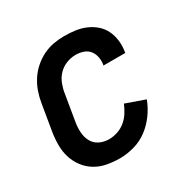

<svg xmlns="http://www.w3.org/2000/svg" viewBox="-128 -644 756 769"><g transform="rotate(-30 250.0 -260.0)"><path d="M214 8Q184 8 155 2.5Q126 -3 102 -17.5Q78 -32 61 -54.5Q44 -77 35.5 -104Q27 -131 27 -161Q27 -191 32 -221L52 -341Q56 -366 64.5 -390.5Q73 -415 87.5 -437.5Q102 -460 122.5 -478Q143 -496 166.5 -507.5Q190 -519 215 -523.5Q240 -528 265 -528Q291 -528 316 -524.5Q341 -521 363 -511.5Q385 -502 403 -486.5Q421 -471 431.5 -449.5Q442 -428 445 -403Q448 -378 444 -353L443 -347H342L343 -350Q346 -368 342.5 -385.5Q339 -403 328.5 -416Q318 -429 301 -434.5Q284 -440 266 -440Q245 -440 223.5 -431.5Q202 -423 186.5 -406.5Q171 -390 163 -369Q155 -348 152 -327L132 -207Q128 -184 129.5 -161Q131 -138 141 -119Q151 -100 171 -90Q191 -80 215 -80Q234 -80 254 -86.5Q274 -93 290.5 -106.5Q307 -120 318 -137.5Q329 -155 337 -174L425 -143Q413 -111 392 -82Q371 -53 343 -32Q315 -11 281 -1.5Q247 8 214 8Z"/></g></svg>

Font: Iosevka SS18 Semibold
Style: Italic
Weight: 600
Italic angle: -9°
Monospace: yes
Designer: Belleve Invis
Foundry: Belleve Invis
Version: Version 25.1.1; ttfautohint (v1.8.4)